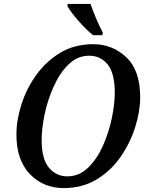

<svg xmlns="http://www.w3.org/2000/svg" viewBox="-20 -951 745 982"><path d="M306 11Q402 11 475.5 -34Q549 -79 598 -150.5Q647 -222 672 -302.5Q697 -383 697 -453Q697 -592 625.5 -658.5Q554 -725 457 -725Q361 -725 288 -681Q215 -637 165 -567Q115 -497 89.5 -416.5Q64 -336 64 -263Q64 -132 133 -60.5Q202 11 306 11ZM324 -49Q268 -49 230.5 -93Q193 -137 193 -236Q193 -294 208.5 -367.5Q224 -441 255 -509.5Q286 -578 331 -622Q376 -666 436 -666Q495 -666 531 -621Q567 -576 567 -478Q567 -418 551.5 -344.5Q536 -271 505.5 -203.5Q475 -136 429.5 -92.5Q384 -49 324 -49ZM456 -771H503L506 -784Q491 -811 472.5 -854.5Q454 -898 443 -931H327L324 -921Q342 -889 381.5 -844Q421 -799 456 -771Z"/></svg>

Font: Noto Serif SemiCondensed Semi
Style: Italic
Weight: 600
Width: 4
Italic angle: -12°
Designer: Monotype Design Team
Foundry: Monotype Imaging Inc.
Version: Version 1.901